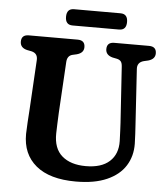

<svg xmlns="http://www.w3.org/2000/svg" viewBox="-58 -904 846 970"><g transform="rotate(5 365.0 -419.0)"><path d="M562 -300 543.5 -583Q542.5 -601.5 535.8 -609.8Q529 -618 515.5 -621L493 -625.5Q458 -635 458 -665Q458 -700 495.5 -700H671.5Q709 -700 709 -665Q709 -636 674 -626L652 -621Q617.5 -612 620.5 -577L638 -300.5Q640 -275 641 -251Q642 -227 643 -201Q644 -138 613.2 -89.2Q582.5 -40.5 519.8 -12.8Q457 15 362.5 15Q229.5 15 160 -42.8Q90.5 -100.5 91.5 -203Q92 -224.5 94.2 -262.2Q96.5 -300 98.5 -328.5L113 -580Q114.5 -613.5 82.5 -621L59.5 -625.5Q24.5 -634 24.5 -665Q24.5 -700 62 -700H309.5Q347 -700 347 -665Q347 -635.5 312 -626L290 -621Q263.5 -614.5 262 -581.5L247 -325Q245.5 -292.5 244.5 -266.2Q243.5 -240 243 -219Q241.5 -142.5 285 -104.8Q328.5 -67 406 -67Q485 -67 526.2 -104.5Q567.5 -142 566 -208Q565 -240 564 -260.2Q563 -280.5 562 -300ZM241 -810Q241 -851.5 278 -851.5H513.5Q550.5 -851.5 550.5 -810.5Q550.5 -769 513.5 -769H278Q241 -769 241 -810Z"/></g></svg>

Font: Fraunces 72pt S100 SemiBold
Style: Regular
Weight: 600
Version: Version 1.000; ttfautohint (v1.8.3)